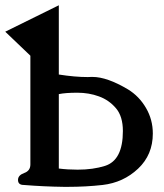

<svg xmlns="http://www.w3.org/2000/svg" viewBox="-32 -705 634 742"><path d="M195.3 -53.7Q229.5 -49.3 268.1 -49.3Q327.6 -49.3 374 -64Q442.9 -85.9 442.9 -198.7Q442.9 -255.4 416 -286.9Q389.2 -318.4 350.3 -332.5Q311.5 -346.7 267.1 -346.7Q221.2 -346.7 195.3 -341.3ZM85.4 -489.7 -11.7 -582.5 195.3 -684.6V-417Q257.8 -407.2 307.1 -407.2Q314 -407.2 320.8 -407.7H325.7Q381.8 -407.7 462.9 -359.4Q505.9 -333 532.2 -287.8Q558.6 -242.7 558.6 -189Q558.6 -106.9 501.7 -53.2Q444.8 0.5 364.7 9.8Q299.8 17.1 230.5 17.1H214.8Q137.7 16.1 59.6 9.8Q37.6 9.8 37.6 -9.8Q37.6 -27.8 61.5 -36.4Q85.4 -44.9 85.4 -69.3Z"/></svg>

Font: Caudex
Style: Bold
Weight: 700
Version: Version 1.01